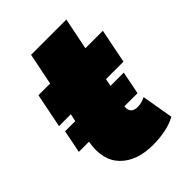

<svg xmlns="http://www.w3.org/2000/svg" viewBox="-200 -765 870 870"><g transform="rotate(-45 235.0 -330.0)"><path d="M262 10Q158 10 103 -46Q48 -102 66 -206H1L23 -316H88L96 -352H20L53 -517H128L159 -670H385L354 -517H466L433 -352H321L314 -316H399L377 -206H293Q288 -161 334 -161Q348 -161 359.5 -164.5Q371 -168 384 -174L410 -22Q379 -5 340.5 2.5Q302 10 262 10Z"/></g></svg>

Font: Montserrat Black
Style: Italic
Weight: 900
Italic angle: -11.3°
Designer: Julieta Ulanovsky
Foundry: Julieta Ulanovsky
Version: Version 9.000; ttfautohint (v1.8.4.7-5d5b)